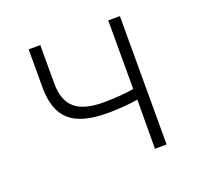

<svg xmlns="http://www.w3.org/2000/svg" viewBox="-102 -662 803 773"><g transform="rotate(-20 300.0 -275.0)"><path d="M436 0 437 -210Q415 -206 378.5 -203Q342 -200 305 -200Q195 -200 145 -244.5Q95 -289 95 -386V-550H145V-386Q145 -313 183.5 -279.5Q222 -246 307 -246Q342 -246 378 -249Q414 -252 436 -256V-550H486V0Z"/></g></svg>

Font: NKDuy Mono Thin
Style: Regular
Weight: 100
Monospace: yes
Designer: NKDuy
Foundry: NKDuy
Version: Version 2.251; ttfautohint (v1.8.4.7-5d5b)